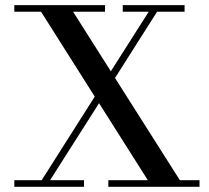

<svg xmlns="http://www.w3.org/2000/svg" viewBox="-20 -720 805 740"><path d="M35.2 0V-25.4H140.6L345.2 -347.7L138.2 -674.8H35.2V-700.2H384.8V-674.8H261.7L407.2 -445.3L553.2 -674.8H453.1V-700.2H691.4V-674.8H585.4L423.3 -419.4L673.3 -25.4H749V0H397.5V-25.4H549.8L361.8 -322.3L172.9 -25.4H303.7V0Z"/></svg>

Font: Theano Didot
Style: Regular
Weight: 400
Designer: Alexey Kryukov
Version: Version 2.0